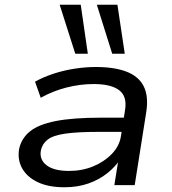

<svg xmlns="http://www.w3.org/2000/svg" viewBox="-20 -782 728 811"><path d="M252 9Q184 9 138.5 -13Q93 -35 73 -72Q53 -109 61 -154Q71 -198 106.5 -227Q142 -256 214.5 -270.5Q287 -285 409 -285H521L512 -225H397Q307 -225 255.5 -217.5Q204 -210 181.5 -192.5Q159 -175 153 -148Q145 -109 176 -84.5Q207 -60 272 -60Q327 -60 374 -79.5Q421 -99 453 -132.5Q485 -166 491 -208L508 -316Q518 -374 484 -400.5Q450 -427 375 -427Q319 -427 261.5 -412.5Q204 -398 152 -369L128 -437Q164 -457 207 -471Q250 -485 296 -492Q342 -499 385 -499Q463 -499 514 -479.5Q565 -460 586.5 -418.5Q608 -377 598 -310L549 0H463L481 -113L491 -114Q469 -79 434 -51Q399 -23 353.5 -7Q308 9 252 9ZM454 -555 389 -762H476L507 -555ZM298 -555 232 -762H321L351 -555Z"/></svg>

Font: Nunito Sans 10pt Expanded
Style: Italic
Weight: 400
Width: 7
Italic angle: -9°
Designer: Vernon Adams
Foundry: Vernon Adams
Version: Version 3.101;gftools[0.9.27]